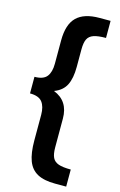

<svg xmlns="http://www.w3.org/2000/svg" viewBox="-147 -835 698 1119"><g transform="rotate(15 202.0 -275.0)"><path d="M161.1 -294.9Q252.9 -258.8 252.9 -152.8V20Q252.9 61 263.4 82.5Q273.9 104 299.6 113Q325.2 122.1 374 122.1V225.1H307.1Q240.2 225.1 200.2 203.6Q160.2 182.1 142.6 136Q125 89.8 125 13.2V-141.1Q125 -190.9 104 -218Q83 -245.1 29.8 -245.1V-345.2Q83 -345.2 104 -372.1Q125 -398.9 125 -449.2V-589.8Q125 -687 169.9 -731Q214.8 -774.9 307.1 -774.9H374V-671.9Q325.2 -671.9 299.6 -662.8Q273.9 -653.8 263.4 -632.3Q252.9 -610.8 252.9 -569.8V-464.8Q252.9 -396 232.4 -355Q211.9 -314 161.1 -294.9Z"/></g></svg>

Font: Kadwa
Style: Bold
Weight: 700
Designer: Sol Matas
Foundry: Sol Matas
Version: Version 1.001;PS 001.000;hotconv 1.0.70;makeotf.lib2.5.58329